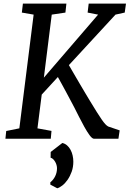

<svg xmlns="http://www.w3.org/2000/svg" viewBox="-20 -763 713 1056"><path d="M322.8 23.4Q337.9 26.9 349.1 36.9Q360.4 46.9 367.9 60.8Q375.5 74.7 379.4 91.8Q383.3 108.9 383.3 126Q383.3 155.8 374.3 181.2Q365.2 206.5 351.8 225.8Q338.4 245.1 323 257.1Q307.6 269 294.9 272.5L256.8 252.4V239.7Q273.9 226.1 283.7 205.8Q293.5 185.5 293.5 162.1Q293.5 153.8 290.8 144.3Q288.1 134.8 283.2 126.5Q278.3 118.2 272 112.1Q265.6 106 258.3 104.5L258.8 72.8ZM14.2 -42.5 86.4 -57.1 165 -682.6 100.1 -693.8 106 -743.2H345.2L339.8 -693.8L264.6 -682.6L221.2 -335.9L519.5 -682.6L461.9 -693.8L467.8 -743.2H672.9L666 -693.8L615.2 -682.6L358.9 -404.8Q371.1 -383.8 387 -356.4Q402.8 -329.1 418.9 -301.8Q435.1 -274.4 450 -249.3Q464.8 -224.1 475.1 -207.5Q497.1 -171.4 512.5 -146.7Q527.8 -122.1 539.1 -106Q550.3 -89.8 558.6 -80.8Q566.9 -71.8 574.7 -67.4L638.2 -45.9L631.3 0H495.6Q485.8 -1.5 472.4 -19.8Q459 -38.1 444.3 -64.5Q429.7 -90.8 415 -119.9Q400.4 -148.9 388.7 -171.9Q379.4 -189.5 367.9 -211.2Q356.4 -232.9 344.2 -255.6Q332 -278.3 320.1 -300Q308.1 -321.8 298.3 -339.4L209.5 -242.7L186 -57.1L263.2 -43L259.3 0H9.8Z"/></svg>

Font: Merriweather
Style: Italic
Weight: 400
Italic angle: -7°
Designer: Eben Sorkin ( eben@eyebytes.com )
Foundry: Eben Sorkin ( eben@eyebytes.com )
Version: Version 1.005; ttfautohint (v0.97) -l 13 -r 13 -G 200 -x 24 